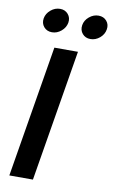

<svg xmlns="http://www.w3.org/2000/svg" viewBox="-102 -993 616 1045"><g transform="rotate(10 206.5 -470.5)"><path d="M278.8 -727.5 158.2 0H27.8L148.4 -727.5ZM333 -807.6Q305.2 -807.6 288.6 -827.1Q272 -846.7 276.4 -874.5Q280.8 -901.9 304.2 -921.4Q327.6 -940.9 355.5 -940.9Q383.8 -940.9 400.4 -921.4Q417 -901.9 412.1 -874.5Q407.7 -846.7 384.5 -827.1Q361.3 -807.6 333 -807.6ZM120.6 -807.6Q92.3 -807.6 75.7 -827.1Q59.1 -846.7 63.5 -874.5Q68.4 -901.9 91.6 -921.4Q114.7 -940.9 143.1 -940.9Q170.9 -940.9 187.5 -921.4Q204.1 -901.9 199.7 -874.5Q194.8 -846.7 171.6 -827.1Q148.4 -807.6 120.6 -807.6Z"/></g></svg>

Font: Inter SemiBold
Style: Italic
Weight: 600
Italic angle: -9.3988°
Designer: Rasmus Andersson
Foundry: rsms
Version: Version 4.001;git-66647c0bb